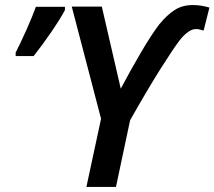

<svg xmlns="http://www.w3.org/2000/svg" viewBox="-20 -740 849 760"><path d="M322 0H439L495 -264Q564 -386 614.5 -466Q665 -546 690 -579Q726 -625 756 -625Q766 -625 773 -622.5Q780 -620 786 -619L809 -710Q776 -720 743 -720Q702 -720 671.5 -700.5Q641 -681 610 -643Q578 -601 536 -529Q494 -457 458 -389L383 -714H264L380 -270ZM42 -518H113Q148 -562 183.5 -614Q219 -666 237 -700V-713H122Q108 -674 84.5 -621.5Q61 -569 42 -532Z"/></svg>

Font: Noto Sans UI Medium
Style: Italic
Weight: 500
Italic angle: -12°
Designer: Monotype Design Team
Foundry: Monotype Imaging Inc.
Version: Version 1.901